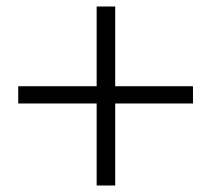

<svg xmlns="http://www.w3.org/2000/svg" viewBox="-20 -658 649 590"><path d="M277 -88V-638H334V-88ZM573 -340H36V-393H573Z"/></svg>

Font: Noto Serif TC ExtraLight ExtraBold
Style: Regular
Weight: 800
Version: Version 2.002-H1;hotconv 1.1.0;makeotfexe 2.6.0